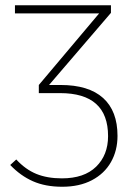

<svg xmlns="http://www.w3.org/2000/svg" viewBox="-20 -702 518 732"><path d="M428 -184Q428 -128 403 -84Q378 -40 330.5 -15Q283 10 217 10Q153 10 105.5 -11Q58 -32 19 -73L42 -94Q77 -56 118.5 -39Q160 -22 216 -22Q301 -22 346.5 -66.5Q392 -111 392 -183Q392 -347 209 -347H128V-378L358 -651H37V-682H403V-653L167 -378H211Q318 -378 373 -328.5Q428 -279 428 -184Z"/></svg>

Font: FiraGO UltraLight
Style: Regular
Weight: 200
Designer: bBox Type
Foundry: bBox Type GmbH
Version: Version 1.001